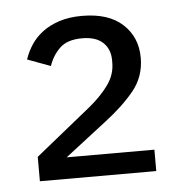

<svg xmlns="http://www.w3.org/2000/svg" viewBox="-37 -740 421 447"><g transform="rotate(-5 173.0 -516.5)"><path d="M311 -329H39V-386L169 -491Q198 -515 214.5 -538.5Q231 -562 231 -589V-595Q231 -621 214.5 -636.5Q198 -652 166 -652Q131 -652 113.5 -635Q96 -618 88 -594L34 -614Q40 -632 50.5 -648Q61 -664 77.5 -676.5Q94 -689 117 -696.5Q140 -704 170 -704Q232 -704 265 -673.5Q298 -643 298 -595Q298 -551 271.5 -518.5Q245 -486 203 -454L106 -379H311Z"/></g></svg>

Font: IBM Plex Sans Thai Looped
Style: Regular
Weight: 400
Designer: Mike Abbink, Paul van der Laan, Pieter van Rosmalen, Ben Mitchell, Mark Frömberg
Foundry: Bold Monday
Version: Version 1.1